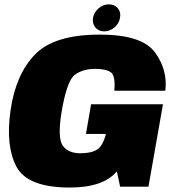

<svg xmlns="http://www.w3.org/2000/svg" viewBox="-20 -836 788 860"><path d="M293 4Q442.5 4 503.5 -68.5L518 0H645L710 -369H388L365 -236H462.5L455.5 -239.5Q441.5 -184 416 -166.8Q390.5 -149.5 340 -149.5Q285.5 -149.5 261.2 -183.5Q237 -217.5 255.5 -332.5Q279.5 -475.5 315.8 -501.5Q352 -527.5 405 -527.5Q455 -527.5 476.5 -512.2Q498 -497 492 -429.5H720.5Q732 -522.5 673.8 -601.8Q615.5 -681 426.5 -681Q223 -681 136.5 -591.8Q50 -502.5 27 -340Q4.5 -181 54.2 -88.5Q104 4 293 4ZM446.5 -695.5Q472 -695.5 492.8 -713.2Q513.5 -731 517.5 -756Q522.5 -781.5 507.8 -799Q493 -816.5 467.5 -816.5Q442.5 -816.5 422 -799Q401.5 -781.5 396.5 -756Q392.5 -731 407 -713.2Q421.5 -695.5 446.5 -695.5Z"/></svg>

Font: Anybody UltraCondensed Thin Black
Style: Italic
Weight: 900
Italic angle: -10°
Version: Version 1.111